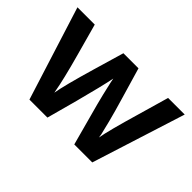

<svg xmlns="http://www.w3.org/2000/svg" viewBox="-90 -744 981 981"><g transform="rotate(45 400.5 -253.5)"><path d="M303 0H173L13 -507H138L184 -340Q204 -268 217.5 -211.5Q231 -155 234 -135L238 -115Q248 -176 296 -340L345 -507H454L503 -340Q525 -266 539.5 -209.5Q554 -153 558 -134L561 -114Q571 -173 620 -340L668 -507H788L627 0H497L452 -166Q434 -231 421 -284.5Q408 -338 404 -358L400 -379Q387 -313 348 -166Z"/></g></svg>

Font: Hind Siliguri SemiBold
Style: Regular
Weight: 600
Designer: Jyotish Sonowal
Foundry: Indian Type Foundry
Version: Version 1.001;PS 1.0;hotconv 1.0.86;makeotf.lib2.5.63406; tt